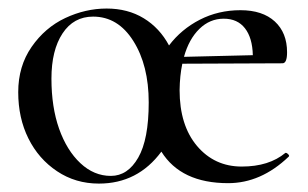

<svg xmlns="http://www.w3.org/2000/svg" viewBox="-20 -419 726 452"><path d="M413.1 -285.2 575.2 -289.1Q574.2 -330.1 556.6 -352.5Q539.1 -375 506.6 -375Q474.1 -375 449.5 -351.1Q424.8 -327.1 413.1 -285.2ZM199.2 -379.9Q153.3 -379.9 127.2 -340.3Q101.1 -300.8 101.1 -233.9Q101.1 -167 119.1 -116Q137.2 -64.9 169.2 -34.9Q201.2 -4.9 241 -4.9Q280.8 -4.9 305.4 -47.9Q330.1 -90.8 330.1 -178Q330.1 -265.1 293.9 -322.5Q257.8 -379.9 199.2 -379.9ZM655.8 -295.9Q655.8 -270 645 -270L409.2 -269Q403.3 -241.2 402.8 -207Q402.8 -124 443.8 -75.4Q484.9 -26.9 549.1 -26.9Q613.3 -26.9 651.9 -59.1H652.8Q655.8 -59.1 658.9 -55.4Q662.1 -51.8 659.2 -49.8Q594.2 12.2 517.1 12.2Q406.2 12.2 359.9 -62Q304.2 13.2 212.9 13.2Q157.7 13.2 114.3 -15.9Q70.8 -44.9 46.9 -93Q22.9 -141.1 22.9 -202.1Q22.9 -263.2 54.4 -308.6Q85.9 -354 133.5 -376.5Q181.2 -398.9 231 -398.9Q280.8 -398.9 318.4 -376Q356 -353 377.9 -312Q406.7 -350.1 450.4 -372.6Q494.1 -395 546.1 -395Q598.1 -395 627 -368.4Q655.8 -341.8 655.8 -295.9Z"/></svg>

Font: Cormorant-Medium
Style: Regular
Weight: 500
Designer: Christian Thalmann (Catharsis Fonts)
Version: Version 3.000